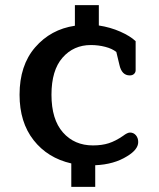

<svg xmlns="http://www.w3.org/2000/svg" viewBox="-20 -660 616 746"><path d="M257 -25Q165 -46 110.5 -115.5Q56 -185 56 -292Q56 -406 116.5 -476Q177 -546 271 -560V-640H364V-561Q409 -554 447.5 -537Q486 -520 507 -500V-387Q507 -379 501 -373Q495 -367 484 -367Q453 -367 444 -408L432 -458Q416 -471 389 -478Q362 -485 333 -485Q266 -485 223 -436Q180 -387 180 -292Q180 -196 224.5 -145.5Q269 -95 341 -95Q376 -95 402.5 -103.5Q429 -112 458 -132Q475 -145 485 -145Q499 -145 508 -134.5Q517 -124 517 -108Q517 -79 474 -53Q423 -21 350 -18V66H257Z"/></svg>

Font: Maitree Semibold
Style: Regular
Weight: 600
Designer: CadsonDemak Team
Foundry: CadsonDemak
Version: Version 1.000